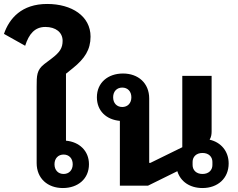

<svg xmlns="http://www.w3.org/2000/svg" viewBox="-65 -937 1202 969"><path d="M252 12C328 12 384 -34 384 -108C384 -176 335 -221 268 -227V-565L304 -594C362 -641 392 -686 392 -752C392 -856 297 -917 173 -917C44 -917 -18 -844 -45 -766L62 -706C81 -766 111 -801 164 -801C216 -801 251 -774 251 -731C251 -695 237 -673 196 -642L159 -614C120 -584 120 -555 120 -500V-114C120 -36 176 12 252 12ZM256 -59C229 -59 210 -78 210 -108C210 -138 229 -157 256 -157C283 -157 302 -138 302 -108C302 -78 283 -59 256 -59Z M957 12C1034 12 1089 -37 1089 -112C1089 -174 1050 -219 993 -232C1002 -247 1003 -262 1003 -275V-554H855V-194L694 -115H688V-440C688 -518 632 -566 556 -566C480 -566 424 -520 424 -446C424 -377 472 -333 540 -327V0H682L830 -73C846 -20 894 12 957 12ZM957 -59C925 -59 907 -79 907 -104V-120C907 -145 925 -165 957 -165C989 -165 1007 -145 1007 -120V-104C1007 -79 989 -59 957 -59ZM552 -397C525 -397 506 -416 506 -446C506 -476 525 -495 552 -495C579 -495 598 -476 598 -446C598 -416 579 -397 552 -397Z"/></svg>

Font: IBM Plex Sans Thai Looped
Style: Bold
Weight: 700
Designer: Mike Abbink, Paul van der Laan, Pieter van Rosmalen, Ben Mitchell, Mark Frömberg
Foundry: Bold Monday
Version: Version 1.1